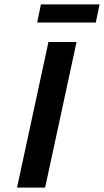

<svg xmlns="http://www.w3.org/2000/svg" viewBox="-20 -848 470 868"><path d="M57 0 199 -658H326L184 0ZM148 -746 165 -828H430L413 -746Z"/></svg>

Font: Ysabeau Infant
Style: Bold Italic
Weight: 700
Italic angle: -12°
Designer: Christian Thalmann (Catharsis Fonts)
Version: Version 2.001;gftools[0.9.30]; featfreeze: ss01,ss02,lnum